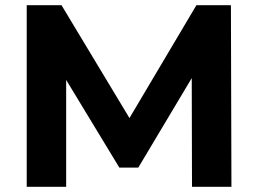

<svg xmlns="http://www.w3.org/2000/svg" viewBox="-20 -720 995 740"><path d="M83 0V-700H217L479 -265L737 -700H870L872 0H720L719 -419L513 -74H440L235 -412V0Z"/></svg>

Font: Montserrat Z
Style: Bold
Weight: 700
Designer: Julieta Ulanovsky
Foundry: Julieta Ulanovsky
Version: Version 8.000